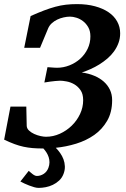

<svg xmlns="http://www.w3.org/2000/svg" viewBox="-30 -707 614 935"><path d="M109.9 125Q113.3 127.9 118.2 132.1Q123 136.2 128.2 140.4Q133.3 144.5 138.9 147.2Q144.5 149.9 149.4 149.9Q167 149.9 182.6 139.9Q198.2 129.9 205.6 110.8Q210.9 96.7 210.9 83.5Q210.9 70.3 207 58.3Q203.1 46.4 196.3 35.6Q189.5 24.9 181.2 16.1Q152.3 16.1 129.4 14.2Q106.4 12.2 84.7 7.6Q63 2.9 40.5 -5.4Q18.1 -13.7 -9.8 -26.9L21 -188H98.1L100.1 -94.2Q100.6 -81.5 111.1 -71.5Q121.6 -61.5 136.5 -54.7Q151.4 -47.9 167.2 -44.4Q183.1 -41 193.8 -41Q229 -41 261.5 -55.7Q293.9 -70.3 319.3 -95Q344.7 -119.6 359.9 -151.9Q375 -184.1 375 -219.2Q375 -249.5 362.1 -268.1Q349.1 -286.6 331.1 -296.9Q313 -307.1 293.9 -310.5Q274.9 -314 263.2 -314Q252.9 -314 239.5 -312.5Q226.1 -311 214.4 -309.6Q200.2 -307.6 186 -305.2L201.2 -379.9Q221.7 -378.4 231.7 -377.7Q241.7 -377 247.1 -377Q278.8 -377 308.3 -388.7Q337.9 -400.4 360.6 -420.9Q383.3 -441.4 396.7 -469.2Q410.2 -497.1 410.2 -529.8Q410.2 -556.2 399.7 -574.5Q389.2 -592.8 374 -604.2Q358.9 -615.7 341.8 -620.8Q324.7 -626 311 -626Q296.4 -626 280 -622.3Q263.7 -618.7 248.8 -611.6Q233.9 -604.5 221.9 -593.5Q210 -582.5 204.1 -567.9L165 -474.1H87.9L119.1 -628.9Q155.3 -645 184.3 -656Q213.4 -667 239.5 -674.1Q265.6 -681.2 291 -684.1Q316.4 -687 345.2 -687Q393.6 -687 432.4 -676.5Q471.2 -666 498.5 -647.5Q525.9 -628.9 540.5 -602.5Q555.2 -576.2 555.2 -544.9Q555.2 -520 547.1 -498Q539.1 -476.1 525.4 -457Q511.7 -438 493.2 -422.1Q474.6 -406.2 453.9 -393.3Q433.1 -380.4 411.1 -370.6Q389.2 -360.8 368.2 -354Q401.4 -349.6 428.7 -338.1Q456.1 -326.7 475.3 -309.6Q494.6 -292.5 505.4 -269.8Q516.1 -247.1 516.1 -219.2Q516.1 -160.6 491.9 -118.9Q467.8 -77.1 429 -49.8Q390.1 -22.5 340.8 -7.3Q291.5 7.8 241.7 12.7Q252.9 23.9 262.9 38.1Q272.9 52.2 279.1 68.6Q285.2 85 285.9 103Q286.6 121.1 279.3 140.1Q272 159.2 258.1 172.1Q244.1 185.1 227.3 193.1Q210.4 201.2 192.4 204.6Q174.3 208 158.2 208Q148.4 208 136.5 204.6Q124.5 201.2 112.3 196.5Q100.1 191.9 88.6 186.5Q77.1 181.2 69.3 176.8Z"/></svg>

Font: Charis SIL CyrE
Style: Bold Italic
Weight: 700
Italic angle: -11°
Foundry: SIL International
Version: Version 5.000